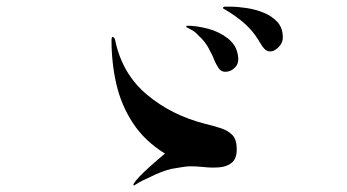

<svg xmlns="http://www.w3.org/2000/svg" viewBox="-20 -708 1040 575"><path d="M689 -261Q689 -233 674.5 -221Q660 -209 638 -207Q616 -205 592.5 -207.5Q569 -210 551 -210Q538 -210 522 -207Q506 -204 492 -202Q477 -198 462.5 -192.5Q448 -187 434 -180Q421 -174 408.5 -168Q396 -162 384 -154Q378 -150 380 -157Q385 -166 398 -179.5Q411 -193 426.5 -207Q442 -221 455.5 -232.5Q469 -244 474 -248Q413 -286 378 -339.5Q343 -393 328.5 -456Q314 -519 314 -587Q314 -600 319 -597Q324 -594 325 -587Q346 -487 419.5 -425Q493 -363 595 -337Q620 -331 641.5 -324Q663 -317 676 -303.5Q689 -290 689 -261ZM693 -539Q696 -518 683.5 -505.5Q671 -493 655 -493Q642 -493 635 -503.5Q628 -514 623 -525Q615 -546 603.5 -566Q592 -586 575 -601Q569 -608 563 -612.5Q557 -617 549 -621Q548 -622 544.5 -623.5Q541 -625 539 -626Q537 -627 538 -629Q539 -631 540 -631Q569 -631 603 -622Q637 -613 663 -592.5Q689 -572 693 -539ZM827 -599Q828 -581 815 -567.5Q802 -554 790 -554Q779 -554 772 -561.5Q765 -569 760 -578Q744 -606 725.5 -625Q707 -644 684 -660Q677 -665 668.5 -670.5Q660 -676 653 -680Q653 -680 652 -680.5Q651 -681 650 -681Q648 -683 648 -685Q648 -687 652 -688Q657 -688 663 -688Q669 -688 670 -688Q691 -688 718 -684Q745 -680 769.5 -670Q794 -660 810 -643Q826 -626 827 -599Z"/></svg>

Font: Kaisei Tokumin
Style: Regular
Weight: 400
Designer: Font-Kai, 金井和夫
Foundry: KAZUO KANAI
Version: Version 5.003